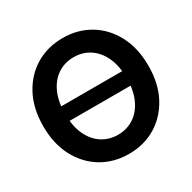

<svg xmlns="http://www.w3.org/2000/svg" viewBox="-165 -903 1078 1079"><g transform="rotate(-30 374.0 -363.5)"><path d="M614.3 -410.6V-316.4H138.7V-410.6ZM374 11.7Q276.4 11.7 199.2 -34.4Q122.1 -80.6 77.4 -164.8Q32.7 -249 32.7 -363.3Q32.7 -478.5 77.4 -562.7Q122.1 -647 199.2 -693.1Q276.4 -739.3 374 -739.3Q471.7 -739.3 548.6 -693.1Q625.5 -647 670.2 -562.7Q714.8 -478.5 714.8 -363.3Q714.8 -249 670.2 -164.8Q625.5 -80.6 548.6 -34.4Q471.7 11.7 374 11.7ZM374 -112.3Q431.6 -112.3 476.8 -141.8Q522 -171.4 548.1 -227.3Q574.2 -283.2 574.2 -363.3Q574.2 -443.8 548.1 -500Q522 -556.2 476.8 -585.7Q431.6 -615.2 374 -615.2Q316.4 -615.2 271 -585.7Q225.6 -556.2 199.7 -500Q173.8 -443.8 173.8 -363.3Q173.8 -283.2 199.7 -227.3Q225.6 -171.4 271 -141.8Q316.4 -112.3 374 -112.3Z"/></g></svg>

Font: Inter Cardless Display
Style: Bold
Weight: 700
Designer: Rasmus Andersson
Foundry: rsms
Version: Version 4.001;git-9221beed3